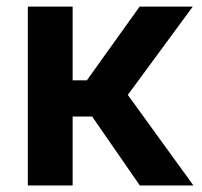

<svg xmlns="http://www.w3.org/2000/svg" viewBox="-20 -566 616 586"><path d="M64.9 0V-545.9H201.7V-320.8H245.1L406.2 -545.9H568.4L370.1 -276.4L570.3 0H406.7L261.2 -210.4H201.7V0Z"/></svg>

Font: Inter
Style: 650
Weight: 650
Designer: Rasmus Andersson
Foundry: rsms
Version: Version 4.001;git-66647c0bb